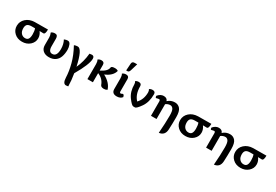

<svg xmlns="http://www.w3.org/2000/svg" viewBox="74 -1936 5012 3482"><g transform="rotate(30 2580.0 -195.0)"><path d="M259.8 6.8Q161.6 6.8 98.9 -52.5Q36.1 -111.8 36.1 -198.2Q36.1 -290 105.5 -353Q174.8 -416 285.2 -418.9L561 -420.9Q561 -319.8 521.5 -319.8Q496.6 -319.8 482.9 -320.8Q469.2 -321.8 441.9 -321.8Q487.8 -262.2 487.8 -192.9Q487.8 -110.4 423.1 -51.8Q358.4 6.8 259.8 6.8ZM277.8 -77.1Q323.7 -77.1 343.8 -108.9Q363.8 -140.6 363.8 -205.1Q363.8 -276.9 346.2 -323.2H275.9Q213.9 -323.2 187 -298.6Q160.2 -273.9 160.2 -219.2Q160.2 -150.9 193.8 -114Q227.5 -77.1 277.8 -77.1Z M821.8 5.9Q744.6 5.9 698.2 -35.2Q651.9 -76.2 651.9 -147.9V-307.1Q651.9 -351.1 630.9 -399.4Q660.2 -424.8 709.5 -424.8Q768.6 -424.8 768.6 -349.1V-192.9Q768.6 -75.7 846.2 -75.7Q942.4 -75.7 942.4 -230Q942.4 -333 899.4 -410.2Q939.9 -427.7 974.1 -427.7Q1014.2 -427.7 1033 -379.2Q1051.8 -330.6 1051.8 -279.8Q1051.8 -196.3 1029.1 -131.8Q1006.3 -67.4 953.9 -30.8Q901.4 5.9 821.8 5.9Z M1348.6 293.9Q1282.2 293.9 1277.8 168.7Q1273.4 43.5 1235.4 -103.3Q1197.3 -250 1109.4 -410.2Q1140.1 -425.3 1185.1 -425.3Q1274.4 -425.3 1346.2 -94.7Q1416 -245.1 1431.2 -418Q1464.4 -424.3 1480.5 -424.3Q1530.3 -424.3 1530.3 -366.2Q1530.3 -250 1369.1 27.3Q1392.6 161.1 1394.5 288.1Q1369.1 293.9 1348.6 293.9Z M1744.1 -245.1Q1878.4 -308.6 1887.2 -389.6Q1890.6 -422.9 1965.3 -422.9Q2008.3 -422.9 2032.2 -403.3Q2002 -286.6 1850.1 -224.1Q2004.4 -142.6 2043 -14.6Q2013.7 4.9 1975.6 4.9Q1912.1 4.9 1898.4 -34.7Q1858.9 -145 1744.1 -190.9V0H1629.4V-313Q1629.4 -337.9 1624.8 -359.9Q1620.1 -381.8 1609.9 -397.9Q1638.2 -423.8 1682.1 -423.8Q1744.1 -423.8 1744.1 -362.3Z M2258.8 -106Q2258.8 -74.7 2284.2 -74.7Q2292.5 -74.7 2302.2 -81.8Q2312 -88.9 2324.7 -88.9Q2346.7 -88.9 2356 -41Q2316.9 6.8 2244.1 6.8Q2142.1 6.8 2141.1 -86.9V-314Q2141.1 -338.9 2136.2 -360.8Q2131.3 -382.8 2120.6 -398.9Q2151.4 -424.8 2197.8 -424.8Q2258.8 -424.8 2258.8 -363.3ZM2189 -487.8H2159.2L2168.9 -634.8Q2171.9 -683.6 2224.6 -683.6H2277.3L2233.4 -536.6Q2218.8 -487.8 2189 -487.8Z M2703.6 -340.3Q2703.6 -375 2686.5 -400.9Q2713.4 -421.9 2754.4 -421.9Q2813 -421.9 2813 -365.2Q2813 -200.2 2738.8 -93.3Q2664.6 13.7 2630.9 13.7H2597.7Q2564.5 13.7 2489 -88.4Q2413.6 -190.4 2413.6 -345.2Q2413.6 -375 2396.5 -400.9Q2423.3 -421.9 2464.4 -421.9Q2522.9 -421.9 2522.9 -365.2Q2522.9 -193.8 2614.7 -99.6Q2703.6 -193.8 2703.6 -340.3Z M3237.3 196.3Q3253.9 -15.1 3253.9 -171.9Q3253.9 -271 3230.2 -307.1Q3206.5 -343.3 3169.9 -343.3Q3120.1 -343.3 3076.7 -310.1V0H2960.4V-300.3Q2960.4 -336.4 2935.5 -336.4Q2922.9 -336.4 2904.5 -330.3Q2886.2 -324.2 2881.3 -324.2Q2863.3 -324.2 2863.3 -363.8Q2917.5 -428.2 2983.4 -428.2Q3054.7 -428.2 3071.8 -370.6Q3133.8 -428.7 3218.3 -428.7Q3285.6 -428.7 3327.9 -378.9Q3370.1 -329.1 3370.1 -207Q3370.1 -72.3 3363.8 54.7Q3357.4 181.6 3237.3 196.3Z M3680.7 6.8Q3582.5 6.8 3519.8 -52.5Q3457 -111.8 3457 -198.2Q3457 -290 3526.4 -353Q3595.7 -416 3706.1 -418.9L3981.9 -420.9Q3981.9 -319.8 3942.4 -319.8Q3917.5 -319.8 3903.8 -320.8Q3890.1 -321.8 3862.8 -321.8Q3908.7 -262.2 3908.7 -192.9Q3908.7 -110.4 3844 -51.8Q3779.3 6.8 3680.7 6.8ZM3698.7 -77.1Q3744.6 -77.1 3764.6 -108.9Q3784.7 -140.6 3784.7 -205.1Q3784.7 -276.9 3767.1 -323.2H3696.8Q3634.8 -323.2 3607.9 -298.6Q3581.1 -273.9 3581.1 -219.2Q3581.1 -150.9 3614.7 -114Q3648.4 -77.1 3698.7 -77.1Z M4391.1 196.3Q4407.7 -15.1 4407.7 -171.9Q4407.7 -271 4384 -307.1Q4360.4 -343.3 4323.7 -343.3Q4273.9 -343.3 4230.5 -310.1V0H4114.3V-300.3Q4114.3 -336.4 4089.4 -336.4Q4076.7 -336.4 4058.3 -330.3Q4040 -324.2 4035.2 -324.2Q4017.1 -324.2 4017.1 -363.8Q4071.3 -428.2 4137.2 -428.2Q4208.5 -428.2 4225.6 -370.6Q4287.6 -428.7 4372.1 -428.7Q4439.5 -428.7 4481.7 -378.9Q4523.9 -329.1 4523.9 -207Q4523.9 -72.3 4517.6 54.7Q4511.2 181.6 4391.1 196.3Z M4834.5 6.8Q4736.3 6.8 4673.6 -52.5Q4610.8 -111.8 4610.8 -198.2Q4610.8 -290 4680.2 -353Q4749.5 -416 4859.9 -418.9L5135.7 -420.9Q5135.7 -319.8 5096.2 -319.8Q5071.3 -319.8 5057.6 -320.8Q5043.9 -321.8 5016.6 -321.8Q5062.5 -262.2 5062.5 -192.9Q5062.5 -110.4 4997.8 -51.8Q4933.1 6.8 4834.5 6.8ZM4852.5 -77.1Q4898.4 -77.1 4918.5 -108.9Q4938.5 -140.6 4938.5 -205.1Q4938.5 -276.9 4920.9 -323.2H4850.6Q4788.6 -323.2 4761.7 -298.6Q4734.9 -273.9 4734.9 -219.2Q4734.9 -150.9 4768.6 -114Q4802.2 -77.1 4852.5 -77.1Z"/></g></svg>

Font: ALMAS
Style: Bold
Weight: 700
Designer: ALMAS Font/ by Husham Jawad Kadhim, derived from the Bainsely font by/ Paul James MIller
Foundry: High-Logic / Made with FontCreator
Version: Version 1.411;September 19, 2021;FontCreator 14.0.0.2814 32-